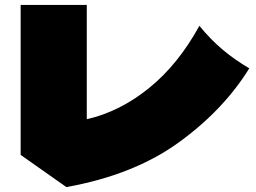

<svg xmlns="http://www.w3.org/2000/svg" viewBox="-20 -754 1040 781"><path d="M994 -476Q888 -305 705.5 -173.5Q523 -42 250 7L64 -124V-734H333V-269Q468 -300 586.5 -396Q705 -492 791 -649Q836 -594 884.5 -553Q933 -512 994 -476Z"/></svg>

Font: Dela Gothic One
Style: Regular
Weight: 400
Designer: aratakana
Foundry: aratakana
Version: Version 1.004